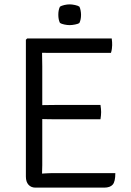

<svg xmlns="http://www.w3.org/2000/svg" viewBox="-20 -859 602 879"><path d="M98.5 -677 104.5 -683H172.5V-620Q172.5 -599 173 -587.5Q173.5 -576 173.5 -555.5V-102.5Q173.5 -92.5 173 -83.8Q172.5 -75 172.5 -64V0H142.5Q122.5 0 110.5 -13.2Q98.5 -26.5 98.5 -50.5ZM440 -378.5Q441.5 -370 442.2 -361Q443 -352 443 -346Q443 -339.5 442.2 -330.5Q441.5 -321.5 440 -313H233Q222 -313 207.5 -313.2Q193 -313.5 177.2 -313.8Q161.5 -314 147 -314V-377.5Q161.5 -377.5 177.2 -377.8Q193 -378 207.5 -378.2Q222 -378.5 233 -378.5ZM491.5 -683Q493 -674 493.2 -666.2Q493.5 -658.5 493.5 -652Q493.5 -645.5 492.2 -635.8Q491 -626 488 -617H233Q222 -617 207.5 -617Q193 -617 177.2 -617.2Q161.5 -617.5 147 -618V-683ZM508 -66.5Q508 -27.5 496 -13.8Q484 0 456.5 0H147V-62.5Q166.5 -64 186.5 -65.2Q206.5 -66.5 234 -66.5ZM247 -791.5Q247 -814 254.5 -828.5Q261.5 -833 274.5 -836Q287.5 -839 299 -839Q309.5 -839 323.5 -836Q337.5 -833 343.5 -828.5Q347 -822 349 -811.2Q351 -800.5 351 -791.5Q351 -769 343.5 -754Q338 -749.5 323.8 -746.8Q309.5 -744 299 -744Q287.5 -744 274.5 -746.8Q261.5 -749.5 254.5 -754Q247 -769 247 -791.5Z"/></svg>

Font: Signika Light
Style: Regular
Weight: 300
Designer: Anna Giedry
Foundry: Anna Giedry
Version: Version 2.000